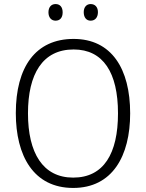

<svg xmlns="http://www.w3.org/2000/svg" viewBox="-20 -917 721 947"><path d="M219 -856C219 -831 233 -815 254 -815C276 -815 289 -830 289 -856C289 -882 276 -897 254 -897C233 -897 219 -882 219 -856ZM393 -857C393 -831 406 -815 427 -815C449 -815 463 -831 463 -857C463 -882 449 -897 427 -897C407 -897 393 -882 393 -857ZM622 -358C622 -578 530 -725 343 -725C155 -725 58 -586 58 -359C58 -149 145 10 341 10C534 10 622 -147 622 -358ZM118 -358C118 -552 190 -673 343 -673C489 -673 562 -559 562 -358C562 -160 492 -41 341 -41C191 -41 118 -163 118 -358Z"/></svg>

Font: Noto Sans Armenian SemiCondensed Light
Style: Regular
Weight: 300
Width: 4
Designer: Monotype Design Team
Foundry: Monotype Imaging Inc.
Version: Version 2.008